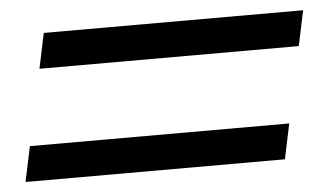

<svg xmlns="http://www.w3.org/2000/svg" viewBox="-34 -607 701 413"><g transform="rotate(-5 316.5 -400.0)"><path d="M57 -482 73 -558H633L617 -482ZM6 -242 22 -318H582L566 -242Z"/></g></svg>

Font: Victor Mono Thin Medium
Style: Italic
Weight: 500
Italic angle: -12°
Monospace: yes
Version: Version 1.561;gftools[0.9.30]